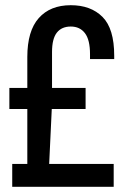

<svg xmlns="http://www.w3.org/2000/svg" viewBox="-20 -718 496 738"><path d="M27 0V-88H85V-299H16V-380H85V-499Q85 -599 129 -648.5Q173 -698 252 -698Q329 -698 374 -653Q419 -608 419 -504V-491H326V-510Q326 -565 306.5 -590.5Q287 -616 252 -616Q217 -616 198.5 -592.5Q180 -569 180 -518V-380H309V-299H179L169 -88H417V0Z"/></svg>

Font: Archivo Narrow Medium
Style: Regular
Weight: 500
Designer: Hector Gatti
Foundry: Omnibus-Type
Version: Version 3.002